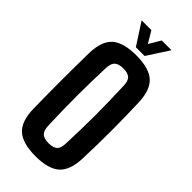

<svg xmlns="http://www.w3.org/2000/svg" viewBox="-303 -1031 1101 1101"><g transform="rotate(45 247.5 -481.0)"><path d="M246.9 9.1Q141.3 9.1 94.7 -33.4Q48 -75.9 45.9 -174.3Q44.9 -236.6 44.4 -292.2Q43.9 -347.7 43.9 -401Q43.9 -454.4 44.4 -509.7Q44.9 -565.1 45.9 -626.3Q48 -724.5 94.7 -766.8Q141.3 -809.1 246.9 -809.1Q350.9 -809.1 397.5 -766.8Q444.1 -724.5 447.1 -626.3Q449.3 -564.7 450.3 -509.4Q451.2 -454 451.2 -400.5Q451.2 -346.9 450.3 -291.6Q449.3 -236.3 447.1 -174.3Q444.1 -75.9 397.5 -33.4Q350.9 9.1 246.9 9.1ZM246.9 -96.8Q285.4 -96.8 301.7 -112.9Q317.9 -129 318.4 -167.9Q320.8 -229.6 322.1 -287Q323.5 -344.3 323.5 -400.2Q323.5 -456.2 322.1 -513.8Q320.8 -571.4 318.4 -632.7Q317.9 -671.3 301.7 -687.3Q285.4 -703.4 246.9 -703.4Q208.8 -703.4 192.2 -687.3Q175.6 -671.3 174.6 -632.7Q172.2 -571.9 171.1 -514.6Q169.9 -457.2 169.9 -401.3Q169.9 -345.3 171.1 -287.7Q172.2 -230.1 174.6 -167.9Q175.6 -129 192.2 -112.9Q208.8 -96.8 246.9 -96.8ZM211.8 -840 126 -972.4H205.3L247.4 -901.5L289.3 -972.4H368.5L282.7 -840Z"/></g></svg>

Font: Big Shoulders Text SC Thin
Style: Regular
Weight: 100
Designer: Patric King
Foundry: XO Type Co
Version: Version 2.002